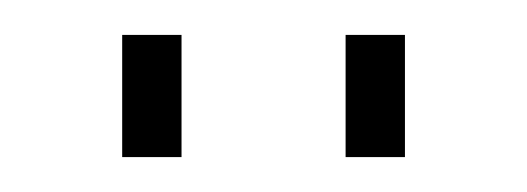

<svg xmlns="http://www.w3.org/2000/svg" viewBox="-20 -718 302 110"><path d="M50 -628V-698H84V-628ZM178 -628V-698H212V-628Z"/></svg>

Font: Geist Thin
Style: Regular
Weight: 400
Designer: Basement.studio, Andrés Briganti, Mateo Zaragoza
Foundry: Basement.studio, Vercel, Andrés Briganti, Guido Ferreyra, Mateo Zaragoza
Version: Version 1.401